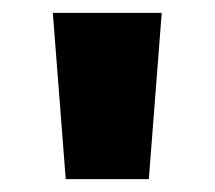

<svg xmlns="http://www.w3.org/2000/svg" viewBox="-20 -793 333 298"><path d="M82 -515H211L231 -773H62Z"/></svg>

Font: Noto Sans Telugu ExtraCondensed Black
Style: Regular
Weight: 900
Width: 2
Designer: Jelle Bosma - Monotype Design Team
Foundry: Monotype Imaging Inc.
Version: Version 2.005